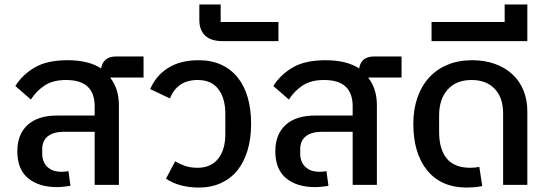

<svg xmlns="http://www.w3.org/2000/svg" viewBox="-20 -832 2466 864"><path d="M236 10Q155 10 106.5 -30Q58 -70 58 -151Q58 -228 104.5 -270Q151 -312 236 -312H406V-354Q406 -412 374.5 -442Q343 -472 277 -472Q218 -472 180.5 -447Q143 -422 119 -384L49 -445Q81 -496 136.5 -528.5Q192 -561 284 -561Q379 -561 435 -524Q444 -578 503 -578H626V-483H477V-481Q515 -432 515 -358V0H406V-239H269Q221 -239 195.5 -219Q170 -199 170 -161V-141Q170 -103 193 -81Q216 -59 256 -59Q276 -59 288 -62L297 4Q288 6 269 8Q250 10 236 10Z M874 12Q832 12 794 2Q756 -8 727 -28L768 -106Q788 -94 812.5 -85.5Q837 -77 869 -77Q929 -77 961.5 -117.5Q994 -158 994 -229V-320Q994 -390 962.5 -431Q931 -472 870 -472Q821 -472 790 -449.5Q759 -427 745 -389L656 -431Q681 -491 736 -526Q791 -561 874 -561Q931 -561 975 -541Q1019 -521 1049 -484Q1079 -447 1094.5 -394Q1110 -341 1110 -275Q1110 -209 1094 -155.5Q1078 -102 1048 -65Q1018 -28 974 -8Q930 12 874 12Z M981 -647Q929 -647 903 -672Q877 -697 877 -742V-812H973V-733H1233V-647Z M1397 10Q1316 10 1267.5 -30Q1219 -70 1219 -151Q1219 -228 1265.5 -270Q1312 -312 1397 -312H1567V-354Q1567 -412 1535.5 -442Q1504 -472 1438 -472Q1379 -472 1341.5 -447Q1304 -422 1280 -384L1210 -445Q1242 -496 1297.5 -528.5Q1353 -561 1445 -561Q1540 -561 1596 -524Q1605 -578 1664 -578H1787V-483H1638V-481Q1676 -432 1676 -358V0H1567V-239H1430Q1382 -239 1356.5 -219Q1331 -199 1331 -161V-141Q1331 -103 1354 -81Q1377 -59 1417 -59Q1437 -59 1449 -62L1458 4Q1449 6 1430 8Q1411 10 1397 10Z M2080 12Q1966 12 1903 -64.5Q1840 -141 1840 -275Q1840 -340 1858.5 -393Q1877 -446 1911.5 -483.5Q1946 -521 1995 -541Q2044 -561 2105 -561Q2161 -561 2207 -544.5Q2253 -528 2285.5 -498Q2318 -468 2335.5 -425.5Q2353 -383 2353 -331V0H2244V-322Q2244 -393 2206 -432.5Q2168 -472 2102 -472Q2033 -472 1994.5 -429Q1956 -386 1956 -312V-239Q1956 -160 1990.5 -118.5Q2025 -77 2096 -77Q2118 -77 2137 -81L2150 5Q2135 9 2114.5 10.5Q2094 12 2080 12Z M1922 -733H2251V-812H2353V-647H1922Z"/></svg>

Font: IBM Plex Thai Medium
Style: Regular
Weight: 500
Designer: Mike Abbink, Paul van der Laan, Pieter van Rosmalen, Ben Mitchell, Mark Frömberg
Foundry: Bold Monday
Version: Version 1.0